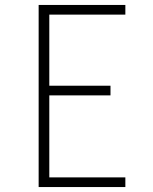

<svg xmlns="http://www.w3.org/2000/svg" viewBox="-20 -755 616 775"><path d="M136 0H486V-39H179V-370H426V-409H179V-696H486V-735H136Z"/></svg>

Font: Iosevka Sparkle Extralight
Style: Regular
Weight: 200
Designer: Belleve Invis
Foundry: Belleve Invis
Version: Version 4.5.0; ttfautohint (v1.8.3)